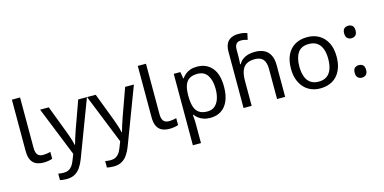

<svg xmlns="http://www.w3.org/2000/svg" viewBox="-89 -1270 4025 2015"><g transform="rotate(-15 1923.5 -262.5)"><path d="M243 10Q199 10 164.5 -4.5Q130 -19 110 -55.5Q90 -92 90 -157V-714H179V-165Q179 -117 197.5 -93Q216 -69 256 -69Q278 -69 301.5 -72.5Q325 -76 338 -80V-6Q324 1 296.5 5.5Q269 10 243 10Z M349 -536H443L559 -231Q569 -204 577.5 -179Q586 -154 593 -130.5Q600 -107 604 -85H608Q614 -110 627 -150.5Q640 -191 654 -232L763 -536H858L627 74Q608 124 582.5 161.5Q557 199 520.5 219.5Q484 240 432 240Q408 240 390 237.5Q372 235 359 232V162Q370 164 385.5 166Q401 168 418 168Q449 168 471.5 156.5Q494 145 510 123.5Q526 102 537 73L565 2Z M859 -536H953L1069 -231Q1079 -204 1087.5 -179Q1096 -154 1103 -130.5Q1110 -107 1114 -85H1118Q1124 -110 1137 -150.5Q1150 -191 1164 -232L1273 -536H1368L1137 74Q1118 124 1092.5 161.5Q1067 199 1030.5 219.5Q994 240 942 240Q918 240 900 237.5Q882 235 869 232V162Q880 164 895.5 166Q911 168 928 168Q959 168 981.5 156.5Q1004 145 1020 123.5Q1036 102 1047 73L1075 2Z M1611 10Q1567 10 1532.5 -4.5Q1498 -19 1478 -55.5Q1458 -92 1458 -157V-714H1547V-165Q1547 -117 1565.5 -93Q1584 -69 1624 -69Q1646 -69 1669.5 -72.5Q1693 -76 1706 -80V-6Q1692 1 1664.5 5.5Q1637 10 1611 10Z M2056 -546Q2155 -546 2215.5 -477Q2276 -408 2276 -269Q2276 -178 2248.5 -115.5Q2221 -53 2171.5 -21.5Q2122 10 2055 10Q2014 10 1982 -1Q1950 -12 1927.5 -29.5Q1905 -47 1889 -68H1883Q1885 -51 1887 -25Q1889 1 1889 20V240H1801V-536H1873L1885 -463H1889Q1905 -486 1927.5 -505Q1950 -524 1981.5 -535Q2013 -546 2056 -546ZM2040 -472Q1986 -472 1953 -451.5Q1920 -431 1905 -390Q1890 -349 1889 -286V-269Q1889 -203 1903 -157Q1917 -111 1950.5 -87Q1984 -63 2042 -63Q2091 -63 2122.5 -90Q2154 -117 2169.5 -163.5Q2185 -210 2185 -270Q2185 -362 2149.5 -417Q2114 -472 2040 -472Z M2416 -611Q2416 -665 2433.5 -699Q2451 -733 2484.5 -749Q2518 -765 2564 -765Q2593 -765 2617.5 -760.5Q2642 -756 2658 -749L2643 -680Q2627 -685 2609.5 -688.5Q2592 -692 2572 -692Q2538 -692 2521 -671.5Q2504 -651 2504 -613V-535Q2504 -513 2502.5 -488Q2501 -463 2500 -452H2505Q2524 -483 2549.5 -502Q2575 -521 2608 -530Q2641 -539 2681 -539Q2741 -539 2782.5 -518Q2824 -497 2846 -453.5Q2868 -410 2868 -343V0H2780V-326Q2780 -398 2751 -431.5Q2722 -465 2662 -465Q2604 -465 2569.5 -443.5Q2535 -422 2519.5 -379Q2504 -336 2504 -271V0H2416Z M3499 -269Q3499 -202 3481.5 -150.5Q3464 -99 3431.5 -63Q3399 -27 3352.5 -8.5Q3306 10 3249 10Q3196 10 3151 -8.5Q3106 -27 3073 -63Q3040 -99 3021.5 -150.5Q3003 -202 3003 -269Q3003 -358 3033 -419.5Q3063 -481 3119 -513.5Q3175 -546 3252 -546Q3325 -546 3380.5 -513.5Q3436 -481 3467.5 -419.5Q3499 -358 3499 -269ZM3094 -269Q3094 -206 3110.5 -159.5Q3127 -113 3162 -88Q3197 -63 3251 -63Q3305 -63 3340 -88Q3375 -113 3391.5 -159.5Q3408 -206 3408 -269Q3408 -333 3391 -378Q3374 -423 3339.5 -447.5Q3305 -472 3250 -472Q3168 -472 3131 -418Q3094 -364 3094 -269Z M3700 -414Q3674 -414 3656 -430Q3638 -446 3638 -482Q3638 -520 3656 -535Q3674 -550 3700 -550Q3726 -550 3744 -535Q3762 -520 3762 -482Q3762 -446 3744 -430Q3726 -414 3700 -414ZM3700 14Q3674 14 3656 -2Q3638 -18 3638 -54Q3638 -92 3656 -107Q3674 -122 3700 -122Q3726 -122 3744 -107Q3762 -92 3762 -54Q3762 -18 3744 -2Q3726 14 3700 14Z"/></g></svg>

Font: hexutamil05
Style: Book
Weight: 400
Designer: Jelle Bosma - Monotype Design Team
Foundry: Monotype Imaging Inc.
Version: Version 2.003